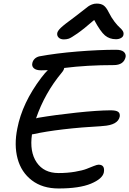

<svg xmlns="http://www.w3.org/2000/svg" viewBox="-20 -1024 724 1076"><path d="M337.9 -803.2Q318.8 -803.2 308.6 -813.5Q298.3 -823.7 300.8 -838.9Q303.2 -851.1 320.8 -868.2Q338.4 -885.3 399.9 -930.2Q418.9 -944.3 442.4 -963.1Q465.8 -981.9 474.4 -988Q482.9 -994.1 495.4 -999Q507.8 -1003.9 522 -1003.9Q546.4 -1003.9 561 -993.4Q575.7 -982.9 589.8 -954.1Q604.5 -924.8 621.8 -902.3Q639.2 -879.9 650.1 -870.6Q661.1 -861.3 667.7 -851.1Q674.3 -840.8 671.9 -829.1Q670.4 -817.9 658.2 -811Q646 -804.2 629.9 -804.2Q593.8 -804.2 568.4 -825.4Q543 -846.7 507.8 -912.1Q450.2 -861.8 414.1 -836.7Q377.9 -811.5 365.5 -807.4Q353 -803.2 337.9 -803.2ZM308.1 32.2Q218.3 32.2 158.7 -13.2Q99.1 -58.6 78.6 -134.8Q58.1 -210.9 77.1 -304.2Q104.5 -446.8 210.9 -587.9Q232.9 -616.7 248 -630.9Q234.9 -629.9 210.9 -629.9Q183.1 -629.9 170.2 -641.1Q157.2 -652.3 161.1 -669.9Q163.6 -683.1 173.3 -693.4Q183.1 -703.6 199.2 -708Q293.9 -725.6 414.3 -735.4Q534.7 -745.1 629.9 -745.1Q659.7 -745.1 673.1 -733.9Q686.5 -722.7 684.1 -705.1Q673.8 -659.2 617.2 -659.2Q467.8 -659.2 339.8 -643.1Q338.4 -631.8 327.1 -618.2Q230.5 -502.4 182.1 -360.8Q184.1 -361.3 187.5 -362.3Q190.9 -363.3 192.9 -363.8Q291.5 -380.4 408.4 -392.8Q525.4 -405.3 599.1 -405.8Q630.9 -405.8 642.3 -397.2Q653.8 -388.7 650.9 -370.1Q640.6 -323.2 557.1 -317.9Q307.6 -303.2 166 -272Q163.1 -271 159.2 -271Q145 -173.3 185.5 -113.8Q226.1 -54.2 308.1 -54.2Q357.9 -54.2 400.4 -61.5Q442.9 -68.8 465.1 -77.6Q487.3 -86.4 505.9 -93.8Q524.4 -101.1 532.2 -101.1Q569.3 -101.1 562 -58.1Q554.7 -22 490 5.1Q425.3 32.2 308.1 32.2Z"/></svg>

Font: Shantell Sans Irregular
Style: Italic
Weight: 400
Italic angle: -11.31°
Designer: Stephen Nixon, Anya Danilova, Shantell Martin
Foundry: Arrow Type
Version: Version 1.006;[9816181b4]